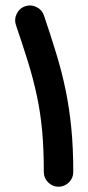

<svg xmlns="http://www.w3.org/2000/svg" viewBox="-20 -648 333 723"><path d="M74.7 -624.5Q96.2 -631.8 117.2 -621.6Q138.2 -611.3 145.5 -589.8Q171.9 -512.2 192.6 -443.8Q213.4 -375.5 227.3 -307.9Q241.2 -240.2 248.5 -165.5Q255.9 -90.8 255.9 0Q255.9 22.5 239.5 38.8Q223.1 55.2 200.2 55.2Q177.7 55.2 161.4 38.8Q145 22.5 145 0Q145 -86.4 138.7 -155.3Q132.3 -224.1 119.1 -286.1Q106 -348.1 86.2 -412.4Q66.4 -476.6 40 -553.7Q32.7 -575.2 43 -596.2Q53.2 -617.2 74.7 -624.5Z"/></svg>

Font: Mikhak-DS2-FD SemiBold
Style: Regular
Weight: 600
Designer: Amin Abedi
Version: Version 3.2